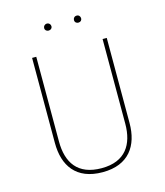

<svg xmlns="http://www.w3.org/2000/svg" viewBox="-131 -1003 954 1113"><g transform="rotate(-15 345.5 -447.0)"><path d="M256 -905C243 -905 234 -895 234 -883C234 -872 243 -863 256 -863C269 -863 278 -872 278 -883C278 -895 269 -905 256 -905ZM435 -905C421 -905 413 -895 413 -883C413 -872 421 -863 435 -863C448 -863 456 -872 456 -883C456 -895 448 -905 435 -905ZM570 -735H545V-227C545 -103 490 -13 347 -13C203 -13 147 -100 147 -227V-735H122V-224C122 -89 187 11 347 11C504 11 570 -89 570 -224Z"/></g></svg>

Font: Glow Sans SC Normal Thin
Style: Regular
Weight: 100
Designer: Ryoko NISHIZUKA (kana, bopomofo & ideographs); Paul D. Hunt (Latin, Greek & Cyrillic); Sandoll Communications, Soo-young
Version: Version 0.93